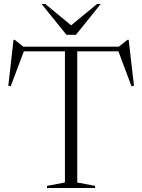

<svg xmlns="http://www.w3.org/2000/svg" viewBox="-20 -938 710 958"><path d="M304 -694H365.5V-27.5L454.5 -10.5V0H214.5V-10.5L304 -27.5ZM601.5 -682H68L102.5 -691L33.5 -508L21.5 -510L47.5 -739.5H53L104 -699.5L80.5 -705H589L565.5 -699.5L616.5 -739.5H622L648.5 -510L636 -508L567.5 -691ZM348.5 -800.5H321.5L464 -918H482.5L359 -764.5H311.5L187.5 -918H206Z"/></svg>

Font: Newsreader 60pt Light
Style: Regular
Weight: 300
Designer: Hugues Gentile
Foundry: Production Type
Version: Version 1.003